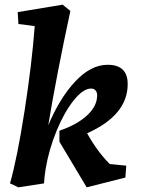

<svg xmlns="http://www.w3.org/2000/svg" viewBox="-20 -790 608 824"><path d="M129 -678 59 -687 56 -738 249 -770 282 -743Q222 -464 187 -252Q236 -369 303 -440.5Q370 -512 442 -512Q528 -512 528 -429Q528 -296 354 -218Q397 -140 451 -86L522 -79L518 -28L352 14L235 -182V-229Q311 -255 354 -295Q397 -335 397 -381Q397 -394 390 -402Q383 -410 371 -410Q337 -410 296.5 -359.5Q256 -309 223 -229Q190 -149 176 -66Q170 -29 169 -3L59 14L23 -3Q54 -112 85.5 -314.5Q117 -517 129 -678Z"/></svg>

Font: Andada Pro ExtraBold
Style: Italic
Weight: 800
Italic angle: -6.99998°
Designer: Carolina Giovagnoli
Foundry: Huerta Tipografica
Version: Version 3.005; ttfautohint (v1.8.4)